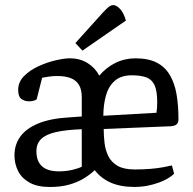

<svg xmlns="http://www.w3.org/2000/svg" viewBox="-20 -737 770 766"><path d="M178.8 9Q128.5 9 97.3 -8.8Q66 -26.5 51.9 -55.3Q37.7 -84 37.7 -117.2Q37.7 -159.8 61 -192.1Q84.3 -224.4 132.9 -244.5Q181.5 -264.5 256.9 -268.8L306.2 -272.3V-350Q306.2 -379.5 295.1 -398.1Q284.1 -416.6 262.6 -425.1Q241.2 -433.7 209.2 -433.7Q190.8 -433.7 174.3 -431.3Q157.8 -428.9 148.1 -426.9L126.2 -340.4Q122.2 -337.7 114.3 -335.2Q106.4 -332.8 96.2 -332.8Q78.3 -332.8 65.4 -342.1Q52.5 -351.4 52.5 -378.2Q52.5 -409.8 75.9 -433.5Q99.4 -457.1 133.6 -472.8Q167.9 -488.5 202.1 -496.4Q236.4 -504.3 257.9 -504.3Q300.4 -504.3 330.8 -484.5Q361.2 -464.7 376 -435.1Q403.7 -467.9 440.6 -486.1Q477.5 -504.3 520.4 -504.3Q571.5 -504.3 604.8 -487.4Q638.1 -470.5 657.3 -438.1Q676.6 -405.6 684.3 -361.1Q692 -316.5 692 -260.3Q692 -251.7 688.6 -245.8Q685.1 -239.8 678.6 -237.1Q672.1 -234.4 662.5 -233.4L393.7 -222.4Q393.8 -195.1 397.1 -166.5Q400.5 -137.9 412.3 -113.9Q424.1 -90 449.2 -75.4Q474.2 -60.9 517.8 -60.9Q551.1 -60.9 580 -63.3Q608.9 -65.7 631 -69.8Q653.2 -73.8 665.9 -77L674.5 -43.7Q665.8 -35 650.4 -25.7Q635.1 -16.4 614.3 -8.7Q593.5 -1.1 568.7 3.9Q543.9 8.8 515.7 8.8Q460.4 8.8 421.3 -8.6Q382.3 -26.1 358 -58.1Q338.7 -39.8 313.3 -24.6Q287.9 -9.3 255.1 -0.2Q222.3 9 178.8 9ZM215.1 -53.4Q243.7 -53.4 268.4 -59.3Q293.2 -65.2 306.2 -71.9V-221.5Q243.6 -219.1 203.5 -210.1Q163.5 -201.1 144.4 -182.6Q125.3 -164.2 125.3 -133.6Q125.3 -53.4 215.1 -53.4ZM392.2 -275.1 604.2 -287.1Q607.2 -305.1 607.2 -329Q607.2 -373.9 596.8 -396.8Q586.3 -419.8 564 -428.2Q541.7 -436.6 505.7 -436.6Q462.8 -436.6 437.9 -414.6Q413 -392.7 402.8 -356.2Q392.5 -319.6 392.2 -275.1ZM308.9 -535 280.8 -565.2 389.5 -685.8Q402.2 -699.8 412.1 -708.2Q422 -716.6 431.6 -716.7Q444.1 -716.9 458.6 -701.8Q473.1 -686.6 482.4 -655.1Z"/></svg>

Font: Faustina Light
Style: Regular
Weight: 300
Designer: Alfonso Garcia
Foundry: http://www.omnibus-type.com
Version: Version 1.200